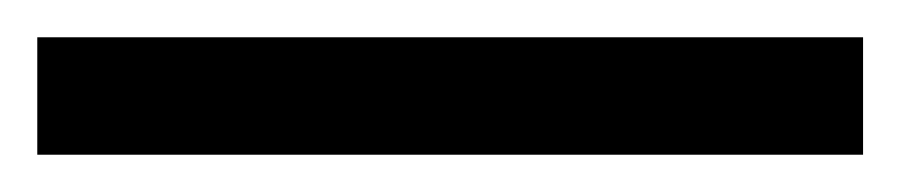

<svg xmlns="http://www.w3.org/2000/svg" viewBox="-22 65 483 103"><path d="M441 148H-2V85H441Z"/></svg>

Font: Noto Sans Arabic Condensed
Style: Regular
Weight: 400
Width: 3
Designer: Monotype Design Team, Nadine Chahine, Nizar Qandah and Khaled Hosny
Foundry: Monotype Imaging Inc.
Version: Version 2.012